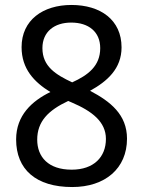

<svg xmlns="http://www.w3.org/2000/svg" viewBox="-20 -744 577 774"><path d="M268 -724C153 -724 67 -663 67 -554C67 -466 118 -413 183 -373C109 -337 45 -279 45 -182C45 -61 125 10 271 10C404 10 492 -65 492 -185C492 -282 425 -335 343 -378C412 -416 470 -467 470 -553C470 -664 385 -724 268 -724ZM267 -653C337 -653 384 -616 384 -550C384 -478 335 -441 271 -412C205 -443 151 -476 151 -550C151 -616 199 -653 267 -653ZM130 -181C130 -254 174 -299 255 -337L269 -331C351 -296 407 -253 407 -184C407 -111 358 -60 269 -60C174 -60 130 -112 130 -181Z"/></svg>

Font: Noto Sans Thai
Style: Regular
Weight: 400
Designer: Monotype Design Team
Foundry: Monotype Imaging Inc.
Version: Version 1.901